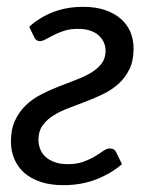

<svg xmlns="http://www.w3.org/2000/svg" viewBox="-20 -534 442 562"><path d="M337 -53.5Q306 -26.5 262.2 -9.2Q218.5 8 165.5 8Q128 8 99.2 -1.5Q70.5 -11 51.2 -28Q32 -45 22 -68.5Q12 -92 12 -119.5Q12 -155.5 24 -181.2Q36 -207 55.5 -225.8Q75 -244.5 99.8 -257.2Q124.5 -270 150.5 -280.2Q176.5 -290.5 201.2 -299.8Q226 -309 245.5 -320.5Q265 -332 277 -347.5Q289 -363 289 -385Q289 -412.5 268 -431Q247 -449.5 208 -449.5Q185 -449.5 167.5 -443.8Q150 -438 136.8 -431.2Q123.5 -424.5 113.8 -419Q104 -413.5 96.5 -413.5Q86 -413.5 80.5 -424.5L65.5 -455.5Q95.5 -483 135.2 -498.5Q175 -514 223.5 -514Q259.5 -514 287 -504.8Q314.5 -495.5 333.2 -479.2Q352 -463 361.5 -440.8Q371 -418.5 371 -392Q371 -356.5 359 -331.8Q347 -307 327.5 -289.2Q308 -271.5 283 -259.2Q258 -247 231.8 -237Q205.5 -227 180.5 -217.5Q155.5 -208 136 -195.8Q116.5 -183.5 104.5 -166.5Q92.5 -149.5 92.5 -125Q92.5 -111 97.5 -98Q102.5 -85 113 -75.2Q123.5 -65.5 139.8 -59.5Q156 -53.5 178.5 -53.5Q205.5 -53.5 224.8 -60.8Q244 -68 258 -76.5Q272 -85 282.2 -92.2Q292.5 -99.5 301.5 -99.5Q315.5 -99.5 321 -86.5L337 -53.5Z"/></svg>

Font: Lato 2
Style: Italic
Weight: 400
Italic angle: -7°
Designer: Lukasz Dziedzic with Adam Twardoch and Botio Nikoltchev
Foundry: tyPoland Lukasz Dziedzic
Version: Version 2.015; 2015-08-06; http://www.latofonts.com/